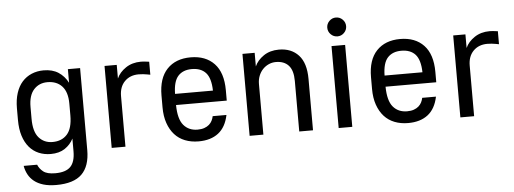

<svg xmlns="http://www.w3.org/2000/svg" viewBox="-56 -870 3311 1237"><g transform="rotate(-5 1600.0 -252.0)"><path d="M244 5Q202 5 166.5 -10Q131 -25 105.5 -55Q80 -85 66 -129Q52 -173 52 -232V-308Q52 -363 66 -406Q80 -449 105.5 -477.5Q131 -506 166.5 -521Q202 -536 244 -536Q301 -536 339.5 -511Q378 -486 401 -442V-530H480V0Q480 104 427.5 155.5Q375 207 262 207Q214 207 179 196.5Q144 186 120 167Q96 148 82 122Q68 96 63 66H150Q160 92 184.5 111.5Q209 131 262 131Q330 131 360.5 100Q391 69 391 0V-82Q372 -44 335.5 -19.5Q299 5 244 5ZM262 -71Q322 -71 356.5 -109.5Q391 -148 391 -232V-308Q391 -383 356.5 -420.5Q322 -458 262 -458Q208 -458 174 -420.5Q140 -383 140 -308V-232Q140 -148 174 -109.5Q208 -71 262 -71Z M638 -530H717V-442Q734 -481 775.5 -509Q817 -537 874 -537Q885 -537 894 -536Q903 -535 911 -534Q920 -533 927 -532V-448Q917 -450 905 -452Q894 -454 880.5 -455.5Q867 -457 852 -457Q796 -457 761.5 -422Q727 -387 727 -327V0H638Z M1200 7Q1152 7 1112.5 -8.5Q1073 -24 1045.5 -54.5Q1018 -85 1002.5 -129.5Q987 -174 987 -232V-308Q987 -420 1042.5 -478.5Q1098 -537 1195 -537Q1292 -537 1347.5 -478.5Q1403 -420 1403 -306V-239H1075Q1076 -148 1109.5 -108.5Q1143 -69 1200 -69Q1225 -69 1243.5 -75.5Q1262 -82 1274.5 -93Q1287 -104 1294 -118Q1301 -132 1304 -147H1393Q1377 -69 1328 -31Q1279 7 1200 7ZM1196 -461Q1139 -461 1107.5 -426.5Q1076 -392 1075 -311H1320Q1318 -392 1286.5 -426.5Q1255 -461 1196 -461Z M1530 -530H1609V-442Q1626 -481 1667 -509Q1708 -537 1766 -537Q1846 -537 1893 -486Q1940 -435 1940 -332V0H1851V-327Q1851 -395 1822 -427Q1793 -459 1740 -459Q1715 -459 1693 -449Q1671 -439 1654.5 -421.5Q1638 -404 1628.5 -380Q1619 -356 1619 -327V0H1530Z M2106 -530H2194V0H2106ZM2150 -589Q2125 -589 2107 -607Q2089 -625 2089 -650Q2089 -675 2107 -693Q2125 -711 2150 -711Q2175 -711 2193 -693Q2211 -675 2211 -650Q2211 -625 2193 -607Q2175 -589 2150 -589Z M2555 7Q2507 7 2467.5 -8.5Q2428 -24 2400.5 -54.5Q2373 -85 2357.5 -129.5Q2342 -174 2342 -232V-308Q2342 -420 2397.5 -478.5Q2453 -537 2550 -537Q2647 -537 2702.5 -478.5Q2758 -420 2758 -306V-239H2430Q2431 -148 2464.5 -108.5Q2498 -69 2555 -69Q2580 -69 2598.5 -75.5Q2617 -82 2629.5 -93Q2642 -104 2649 -118Q2656 -132 2659 -147H2748Q2732 -69 2683 -31Q2634 7 2555 7ZM2551 -461Q2494 -461 2462.5 -426.5Q2431 -392 2430 -311H2675Q2673 -392 2641.5 -426.5Q2610 -461 2551 -461Z M2893 -530H2972V-442Q2989 -481 3030.5 -509Q3072 -537 3129 -537Q3140 -537 3149 -536Q3158 -535 3166 -534Q3175 -533 3182 -532V-448Q3172 -450 3160 -452Q3149 -454 3135.5 -455.5Q3122 -457 3107 -457Q3051 -457 3016.5 -422Q2982 -387 2982 -327V0H2893Z"/></g></svg>

Font: Golos UI
Style: Regular
Weight: 400
Designer: A.Korolkova, Vitaly Kuzmin
Foundry: ParaType Ltd
Version: Version 2.000